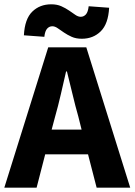

<svg xmlns="http://www.w3.org/2000/svg" viewBox="-26 -872 625 892"><path d="M230 -330 214 -270H353L338 -330Q324 -379 311 -434Q298 -489 285 -540H281Q269 -488 256.5 -433.5Q244 -379 230 -330ZM-6 0 198 -652H375L579 0H423L383 -155H184L144 0ZM354 -692Q327 -692 307 -701Q287 -710 271 -721Q255 -732 242 -741Q229 -750 217 -750Q203 -750 193 -739Q183 -728 180 -701L85 -708Q89 -784 124 -818Q159 -852 212 -852Q239 -852 259 -843Q279 -834 295 -823Q311 -812 324 -803Q337 -794 349 -794Q363 -794 373 -805Q383 -816 386 -843L481 -836Q477 -761 442 -726.5Q407 -692 354 -692Z"/></svg>

Font: hySource Sans Pro
Style: Bold
Weight: 700
Designer: Paul D. Hunt
Foundry: Adobe Systems Incorporated
Version: Version 2.021;PS 2.000;hotconv 1.0.86;makeotf.lib2.5.63406